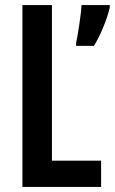

<svg xmlns="http://www.w3.org/2000/svg" viewBox="-20 -734 451 754"><path d="M68 0H377V-103H184V-714H68ZM411 -704V-714H300C299 -679 285 -593 279 -566V-554H349C373 -593 400 -656 411 -704Z"/></svg>

Font: Noto Sans Devanagari ExtraCondensed SemiBold
Style: Regular
Weight: 600
Width: 2
Designer: Jelle Bosma - Monotype Design Team
Foundry: Monotype Imaging Inc.
Version: Version 2.004